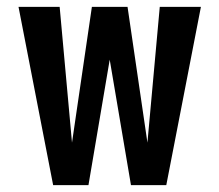

<svg xmlns="http://www.w3.org/2000/svg" viewBox="-20 -540 640 560"><path d="M135 0 34 -520H154L190 -124L248 -520H352L410 -124L446 -520H566L465 0H362L300 -366L238 0Z"/></svg>

Font: R Plex Mono
Style: Bold
Weight: 700
Monospace: yes
Designer: Belleve Invis
Foundry: Belleve Invis
Version: Version 31.8.0